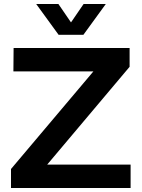

<svg xmlns="http://www.w3.org/2000/svg" viewBox="-20 -940 708 960"><path d="M272 -920 335 -828 398 -920H509L397 -766H273L161 -920ZM628 -700V-606L216 -117H633V0H35V-95L447 -583H47L48 -700Z"/></svg>

Font: QuotatisMedium
Style: Regular
Weight: 500
Designer: Julieta Ulanovsky
Foundry: Quotatis-Medium
Version: Version 4.000;PS 004.000;hotconv 1.0.88;makeotf.lib2.5.64775